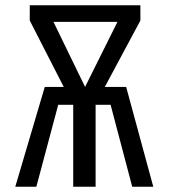

<svg xmlns="http://www.w3.org/2000/svg" viewBox="-20 -709 640 729"><path d="M562 0H482L400 -311H343V0H258V-311H201L118 0H38L150 -379H222L93 -631V-689H513V-631L378 -379H459ZM303 -379 426 -626H183Z"/></svg>

Font: FiraDG Mono
Style: Regular
Weight: 400
Designer: Carrois Corporate & Edenspiekermann AG
Foundry: Carrois Corporate GbR & Edenspiekermann AG
Version: Version 3.206